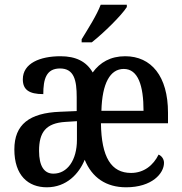

<svg xmlns="http://www.w3.org/2000/svg" viewBox="-20 -786 774 816"><path d="M327 -619V-606H370C421 -646 497 -721 519 -756V-766H408C391 -721 355 -665 327 -619ZM179 10C263 10 316 -48 340 -107C371 -31 431 10 516 10C626 10 677 -49 677 -94C677 -111 666 -124 654 -129C632 -84 592 -51 537 -51C453 -51 411 -117 409 -262H694V-307C694 -462 623 -547 512 -547C450 -547 405 -521 374 -478C347 -525 302 -547 237 -547C150 -547 77 -517 77 -449C77 -405 103 -386 164 -386C164 -449 176 -495 235 -495C295 -495 306 -445 306 -373V-314L235 -311C105 -306 41 -257 41 -151C41 -40 100 10 179 10ZM590 -315H411C414 -432 448 -493 506 -493C567 -493 590 -422 590 -315ZM207 -48C167 -48 146 -81 146 -145C146 -223 174 -263 259 -268L307 -271V-192C307 -105 266 -48 207 -48Z"/></svg>

Font: Noto Serif Condensed Medium
Style: Regular
Weight: 500
Width: 3
Designer: Monotype Design Team
Foundry: Monotype Imaging Inc.
Version: Version 2.015